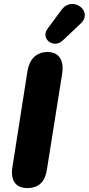

<svg xmlns="http://www.w3.org/2000/svg" viewBox="-20 -942 449 971"><path d="M118 9C176 9 208 -23 217 -83L294 -567C305 -633 281 -679 221 -679C163 -679 129 -642 119 -583L43 -98C32 -32 57 9 118 9ZM297 -737 388 -823C455 -885 346 -967 291 -892L220 -796C184 -747 250 -693 297 -737Z"/></svg>

Font: SN Pro Heavy
Style: Italic
Weight: 800
Italic angle: -9°
Designer: Tobias Whetton
Foundry: Supernotes
Version: Version 1.001;Glyphs 3.2 (3249)